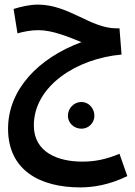

<svg xmlns="http://www.w3.org/2000/svg" viewBox="-20 -543 586 834"><path d="M328 271C383 271 453 261 533 222L499 125C439 150 391 159 337 159C234 159 127 120 127 2C127 -170 314 -289 508 -306L499 -420H485C374 -420 278 -523 145 -523C109 -523 71 -514 39 -504L56 -398C83 -406 116 -412 146 -412C209 -412 276 -383 334 -360C147 -291 15 -154 15 16C15 199 157 271 328 271ZM334 16C365 16 390 -9 390 -40C390 -73 365 -100 334 -100C301 -100 275 -73 275 -40C275 -9 301 16 334 16Z"/></svg>

Font: Noto Sans Arabic UI XCn SmBd
Style: Regular
Weight: 600
Width: 2
Designer: Monotype Design Team, Nadine Chahine and Nizar Qandah
Foundry: Monotype Imaging Inc.
Version: Version 2.010